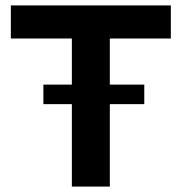

<svg xmlns="http://www.w3.org/2000/svg" viewBox="-20 -688 670 708"><path d="M610 -668V-546H385V-376H512V-304H385V0H245V-304H140V-376H245V-546H20V-668Z"/></svg>

Font: Madhuban SemiBold
Style: Regular
Weight: 600
Designer: jaikishan Patel
Foundry: MagicType
Version: Version 1.000